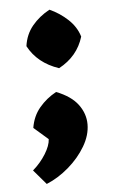

<svg xmlns="http://www.w3.org/2000/svg" viewBox="-49 -546 433 721"><g transform="rotate(-5 167.0 -185.5)"><path d="M98 140 51 85Q80 60 99.5 28.5Q119 -3 120 -27L66 -74Q73 -118 99.5 -149.5Q126 -181 163 -201Q219 -179 244.5 -144.5Q270 -110 270 -70Q270 -29 245.5 12.5Q221 54 181.5 88Q142 122 98 140ZM182 -289Q102 -316 67 -382Q73 -426 99.5 -458Q126 -490 165 -511Q203 -494 233.5 -465.5Q264 -437 275 -400Q253 -327 182 -289Z"/></g></svg>

Font: Eczar ExtraBold
Style: Regular
Weight: 800
Designer: Vaibhav Singh
Foundry: Rosetta Type Foundry
Version: Version 2.000